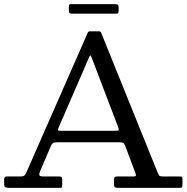

<svg xmlns="http://www.w3.org/2000/svg" viewBox="-20 -906 900 926"><path d="M0 -21C0 -11 1.8 -5 5.5 -3C9.2 -1 15.7 0 25 0H264C272 0 276.7 -0.7 278 -2C279.3 -3.3 280 -8 280 -16V-40C280 -46.3 278.8 -50.4 276.5 -52.2C274.2 -54.1 270 -55 264 -55H188.5C177.5 -55 171.3 -57 170 -61C168.7 -65 169.7 -71 173 -79L224.5 -200C227.8 -207.7 231.4 -212.9 235.2 -215.8C239.1 -218.6 246.7 -220 258 -220H548C564 -220 573.5 -218.3 576.5 -215C579.5 -211.7 583.2 -204.3 587.5 -193L632.5 -73C634.2 -68.3 635.2 -64.2 635.5 -60.5C635.8 -56.8 632 -55 624 -55H548C541.7 -55 537.1 -54.1 534.2 -52.2C531.4 -50.4 530 -46 530 -39V-16C530 -8.7 531.6 -4.2 534.8 -2.5C537.9 -0.8 542.7 0 549 0H844C851.7 0 856.2 -1 857.8 -3C859.2 -5 860 -9.8 860 -17.5V-39.5C860 -46.2 859.3 -50.4 858 -52.2C856.7 -54.1 852.7 -55 846 -55H767C755.7 -55 749 -56.7 747 -60C745 -63.3 742.3 -69 739 -77L467.5 -749C466.2 -753 461.8 -755 454.5 -755H414.5C408.8 -755 405.3 -753.3 404 -750L107.5 -75C104.5 -68 101.3 -62.9 98 -59.8C94.7 -56.6 87.7 -55 77 -55H14C4.7 -55 0 -50.7 0 -42ZM408 -626C411.7 -634.7 414.3 -638.8 416 -638.5C417.7 -638.2 420.3 -633 424 -623L548 -298C552 -287.3 553.7 -280.8 553 -278.5C552.3 -276.2 544.3 -275 529 -275H276C267 -275 261.8 -275.8 260.5 -277.5C259.2 -279.2 259.7 -283 262 -289ZM312 -856C312 -849 313.3 -844.6 316 -842.8C318.7 -840.9 323.2 -840 329.5 -840H541C546.3 -840 549.5 -841.2 550.5 -843.5C551.5 -845.8 552 -849.7 552 -855V-870.5C552 -877.2 550.8 -881.4 548.2 -883.2C545.8 -885.1 541.3 -886 535 -886H322C317.7 -886 314.9 -884.9 313.8 -882.8C312.6 -880.6 312 -877.2 312 -872.5Z"/></svg>

Font: Besley*
Style: Regular
Weight: 400
Designer: Owen Earl
Foundry: indestructible type*
Version: Version 3.000; ttfautohint (v1.8.3)